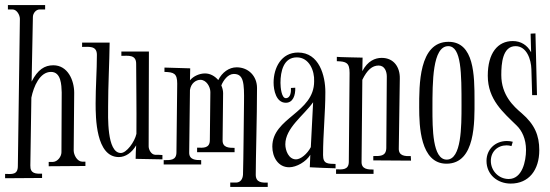

<svg xmlns="http://www.w3.org/2000/svg" viewBox="-25 -728 2157 753"><path d="M98 -345C107 -389 131 -446 175 -446C215 -446 216 -394 217 -366C217 -289 216 -131 216 -131C216 -114 201 -94 183 -93H166V-76L310 -77V-94H297C277 -95 264 -121 264 -138C264 -213 266 -289 266 -364C266 -413 241 -472 184 -472C150 -472 123 -455 99 -408L104 -661C104 -676 116 -691 131 -691H152V-708H6V-691H24C41 -691 53 -669 53 -654L45 -77C45 -42 22 -45 -5 -46V-29L140 -30V-47C115 -46 93 -47 94 -79Z M507 -105 612 -103V-120C602 -121 593 -121 583 -121C568 -122 558 -141 558 -154L559 -526H451V-509C477 -509 509 -515 509 -478C509 -403 511 -311 510 -203C503 -171 471 -128 449 -128C393 -128 399 -274 399 -311C399 -394 404 -478 405 -561H297V-544C323 -544 355 -550 355 -513C355 -450 350 -387 350 -323C350 -267 351 -112 441 -112C467 -112 492 -129 509 -158C508 -141 507 -123 507 -105Z M721 -460 620 -463V-446C657 -445 670 -440 670 -400L667 -131C667 -98 642 -100 617 -100V-83H764V-100C742 -100 716 -101 717 -131L720 -375C724 -402 744 -415 761 -415C784 -415 800 -388 800 -367L798 -179C798 -146 773 -148 748 -149V-131H895V-148C872 -148 847 -149 848 -179L850 -363C850 -373 847 -384 843 -393C851 -413 869 -438 892 -438C931 -438 933 -402 932 -326C931 -267 930 -107 928 -43C927 -27 919 -13 902 -12H878V5H1025V-12C1002 -11 978 -12 978 -43C978 -106 983 -269 983 -383C983 -429 950 -464 903 -464C873 -464 846 -444 831 -414C818 -429 800 -440 779 -440C758 -440 734 -430 720 -413Z M1190 -72C1223 -70 1257 -69 1291 -68V-85C1261 -86 1242 -84 1242 -120C1242 -203 1251 -285 1251 -367C1251 -431 1227 -522 1144 -522C1078 -522 1048 -462 1048 -404C1048 -374 1058 -325 1096 -325C1124 -325 1134 -354 1133 -384L1116 -383C1117 -369 1115 -343 1096 -343C1079 -343 1075 -385 1075 -403C1075 -448 1087 -503 1139 -503C1188 -503 1209 -450 1207 -409C1207 -285 1043 -267 1043 -153C1043 -113 1065 -72 1109 -72C1138 -72 1176 -94 1192 -121ZM1136 -103C1107 -103 1094 -138 1094 -162C1094 -226 1166 -275 1203 -327L1194 -151C1180 -124 1154 -103 1136 -103Z M1396 -415C1415 -454 1435 -471 1460 -471C1484 -471 1492 -447 1492 -428L1490 -147C1489 -114 1464 -116 1439 -116V-99L1587 -98L1586 -116C1564 -115 1538 -116 1539 -146L1543 -420C1544 -464 1520 -501 1472 -501C1446 -501 1417 -489 1396 -449L1397 -502C1397 -502 1296 -504 1296 -505V-488C1333 -487 1346 -482 1346 -442L1343 -94C1343 -61 1318 -63 1293 -64V-46H1440V-63C1418 -63 1392 -64 1393 -94Z M1836 -334C1836 -432 1835 -564 1734 -564C1617 -564 1619 -393 1619 -306C1619 -235 1623 -86 1726 -86C1841 -86 1836 -253 1836 -334ZM1733 -547C1785 -547 1785 -439 1785 -315C1785 -231 1785 -102 1727 -102C1671 -102 1671 -225 1671 -302C1671 -407 1671 -547 1733 -547Z M2075 -597 2056 -596 2058 -523C2043 -551 2018 -567 1986 -567C1927 -567 1888 -520 1888 -431C1888 -337 1949 -287 2001 -236C2022 -216 2038 -183 2038 -140C2038 -95 2023 -26 1970 -26C1931 -26 1900 -58 1900 -97C1900 -133 1926 -158 1962 -158C1968 -158 1975 -157 1981 -155L1986 -172C1979 -174 1971 -175 1963 -175C1918 -175 1883 -143 1883 -97C1883 -43 1926 -8 1978 -8C2049 -8 2090 -61 2090 -139C2090 -197 2072 -240 2021 -284C1989 -311 1941 -355 1941 -434C1941 -479 1946 -547 1997 -547C2041 -547 2058 -494 2059 -457L2062 -355H2081Z"/></svg>

Font: Bigelow Rules
Style: Regular
Weight: 400
Designer: Astigmatic (AOETI)
Foundry: Astigmatic (AOETI)
Version: Version 1.000